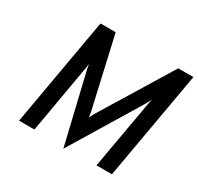

<svg xmlns="http://www.w3.org/2000/svg" viewBox="-151 -882 1111 1076"><g transform="rotate(30 404.5 -344.0)"><path d="M378.5 12 274.5 -426Q272 -435.5 269.8 -447Q267.5 -458.5 266 -471Q264.5 -461.5 262.5 -448Q260.5 -434.5 258.5 -425.5L184.5 0H85L208 -700H306L404.5 -267.5Q408 -252 410.8 -238.2Q413.5 -224.5 415 -211.5Q420.5 -223.5 427.8 -236.5Q435 -249.5 442 -260.5L711 -700H809L686 0H586L661.5 -427Q663 -436 666.2 -451.8Q669.5 -467.5 671 -474Q665.5 -462.5 658.5 -450Q651.5 -437.5 646.5 -429Z"/></g></svg>

Font: Overpass Medium
Style: Italic
Weight: 500
Italic angle: -10°
Designer: Delve Withrington, Dave Bailey, Thomas Jockin
Foundry: Delve Fonts LLC
Version: Version 4.000